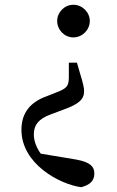

<svg xmlns="http://www.w3.org/2000/svg" viewBox="-20 -559 491 806"><path d="M288 -402C326 -402 357 -434 357 -471C357 -507 326 -539 288 -539C250 -539 220 -507 220 -471C220 -434 250 -402 288 -402ZM151 86C133 61 122 33 122 5C122 -35 143 -60 191 -78L247 -99C311 -122 333 -142 333 -176C333 -191 329 -209 316 -251L303 -296H269V-233C268 -198 262 -188 214 -170L176 -155C106 -130 70 -84 70 -14C70 128 228 214 321 227C357 217 376 201 376 169C376 142 361 122 301 111Z"/></svg>

Font: Noto Serif SC Medium
Style: Regular
Weight: 500
Designer: Ryoko NISHIZUKA 西塚涼子 (kana & ideographs); Frank Grießhammer (Latin, Greek & Cyrillic); Wenlong ZHANG 张文龙 (bopomofo); San
Foundry: Adobe Systems Incorporated
Version: Version 1.001;PS 1.001;hotconv 16.6.54;makeotf.lib2.5.65590